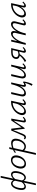

<svg xmlns="http://www.w3.org/2000/svg" viewBox="2188 -2939 1040 5456"><g transform="rotate(-90 2708.0 -211.0)"><path d="M174 289 387 -711H437L224 289ZM129 5Q88 5 65.5 -21Q43 -47 38.5 -92.5Q34 -138 46 -197Q59 -260 84.5 -310Q110 -360 145 -389Q180 -418 220 -418Q260 -418 288.5 -389.5Q317 -361 321 -310L303 -294Q297 -332 275 -353.5Q253 -375 222 -375Q191 -375 166.5 -350.5Q142 -326 124.5 -285Q107 -244 97 -193Q83 -123 92.5 -79.5Q102 -36 141 -36Q166 -36 201 -57.5Q236 -79 265 -125L282 -108Q248 -50 208.5 -22.5Q169 5 129 5ZM388 5Q350 5 321 -23.5Q292 -52 288 -103L306 -119Q311 -83 334 -60.5Q357 -38 387 -38Q418 -38 443 -62Q468 -86 486.5 -128Q505 -170 515 -222Q529 -290 519 -333.5Q509 -377 468 -377Q443 -377 408 -356Q373 -335 343 -288L326 -305Q362 -365 401.5 -391.5Q441 -418 480 -418Q522 -418 545 -392Q568 -366 572.5 -320.5Q577 -275 565 -216Q552 -151 525 -101Q498 -51 462.5 -23Q427 5 388 5Z M778 8Q726 8 694 -18.5Q662 -45 651 -90.5Q640 -136 651 -193Q665 -258 699.5 -310Q734 -362 783.5 -391Q833 -420 888 -420Q939 -420 971.5 -394.5Q1004 -369 1015.5 -324.5Q1027 -280 1015 -222Q1002 -159 968 -106.5Q934 -54 885 -23Q836 8 778 8ZM792 -35Q832 -35 866 -60Q900 -85 924 -127Q948 -169 957 -219Q972 -287 951.5 -332.5Q931 -378 876 -378Q838 -378 804 -355.5Q770 -333 745 -292.5Q720 -252 709 -196Q694 -123 716.5 -79Q739 -35 792 -35Z M1036 289 1203 -465 1252 -471 1230 -349 1087 289ZM1271 5Q1238 5 1212 -7Q1186 -19 1168 -38.5Q1150 -58 1140 -82L1164 -106Q1180 -76 1207 -56.5Q1234 -37 1269 -37Q1306 -37 1339 -60Q1372 -83 1397 -124Q1422 -165 1434 -218Q1449 -292 1428 -332Q1407 -372 1346 -372Q1323 -372 1293.5 -366Q1264 -360 1231.5 -348Q1199 -336 1166.5 -319Q1134 -302 1105 -280L1090 -306Q1135 -342 1185.5 -365.5Q1236 -389 1284 -402Q1332 -415 1369 -415Q1423 -415 1453 -391.5Q1483 -368 1491.5 -326.5Q1500 -285 1489 -231Q1477 -168 1445.5 -114.5Q1414 -61 1369.5 -28Q1325 5 1271 5Z M1999 5Q1977 5 1965 -12Q1953 -29 1959 -65L2015 -385L2040 -393L1799 -32H1776L1736 -380L1751 -411H1779L1817 -94L1798 -95L2013 -411H2066L2009 -82Q2006 -63 2009.5 -52.5Q2013 -42 2026 -42Q2043 -42 2060.5 -55Q2078 -68 2095 -85L2115 -61Q2088 -33 2058 -14Q2028 5 1999 5ZM1541 7Q1521 7 1505 -2Q1489 -11 1476 -24L1492 -55Q1499 -47 1508.5 -42Q1518 -37 1527 -37Q1543 -37 1558.5 -49.5Q1574 -62 1585 -88L1726 -411H1762L1625 -69Q1615 -42 1601.5 -25.5Q1588 -9 1573 -1Q1558 7 1541 7Z M2262 6Q2206 6 2182 -36.5Q2158 -79 2169 -138Q2182 -195 2216.5 -246Q2251 -297 2301 -335Q2351 -373 2410 -394.5Q2469 -416 2529 -416Q2543 -416 2554 -415Q2565 -414 2573 -413L2501 -83Q2492 -41 2519 -41Q2535 -41 2554.5 -56Q2574 -71 2597 -94L2617 -70Q2582 -34 2553 -14.5Q2524 5 2496 5Q2478 5 2466 -3Q2454 -11 2450 -27.5Q2446 -44 2452 -70L2491 -243L2525 -277Q2512 -222 2485 -171.5Q2458 -121 2422 -81Q2386 -41 2344.5 -17.5Q2303 6 2262 6ZM2282 -41Q2315 -41 2348.5 -62Q2382 -83 2411 -118Q2440 -153 2462 -195Q2484 -237 2493 -278L2517 -391L2545 -368Q2539 -369 2530 -369.5Q2521 -370 2513 -370Q2465 -370 2418 -353Q2371 -336 2331 -304.5Q2291 -273 2263 -230.5Q2235 -188 2225 -138Q2217 -91 2234 -66Q2251 -41 2282 -41Z M2782 6Q2751 6 2728.5 -9.5Q2706 -25 2698.5 -58Q2691 -91 2703 -143L2764 -413H2818L2757 -148Q2744 -91 2756.5 -66Q2769 -41 2801 -41Q2833 -41 2867 -63.5Q2901 -86 2933.5 -132Q2966 -178 2994 -248Q3022 -318 3044 -413H3081Q3056 -301 3021.5 -221.5Q2987 -142 2946.5 -91.5Q2906 -41 2864 -17.5Q2822 6 2782 6ZM3045 194 2999 173Q3022 135 3039.5 94.5Q3057 54 3070 14Q3083 -26 3091 -60L3121 -63Q3117 -34 3110.5 -0.5Q3104 33 3094 67Q3084 101 3072 133.5Q3060 166 3045 194ZM3011 5Q2994 5 2983.5 -3.5Q2973 -12 2969.5 -28Q2966 -44 2971 -69L3050 -413H3094L3020 -82Q3016 -63 3019 -52.5Q3022 -42 3037 -42Q3049 -42 3063.5 -51Q3078 -60 3096 -76L3121 -63Q3092 -30 3064 -12.5Q3036 5 3011 5Z M3293 6Q3271 6 3252.5 -2.5Q3234 -11 3222.5 -29.5Q3211 -48 3208.5 -78.5Q3206 -109 3216 -153L3275 -413H3329L3270 -157Q3256 -101 3266 -71Q3276 -41 3310 -41Q3337 -41 3370 -62.5Q3403 -84 3436 -129.5Q3469 -175 3498 -245.5Q3527 -316 3547 -413H3579Q3555 -302 3521.5 -222.5Q3488 -143 3449.5 -92.5Q3411 -42 3371.5 -18Q3332 6 3293 6ZM3514 5Q3498 5 3487 -3.5Q3476 -12 3472.5 -28Q3469 -44 3475 -69L3553 -413H3598L3524 -82Q3519 -62 3522 -52Q3525 -42 3539 -42Q3556 -42 3574.5 -56Q3593 -70 3616 -94L3636 -70Q3603 -35 3572.5 -15Q3542 5 3514 5Z M3980 5Q3965 5 3954 -3Q3943 -11 3939 -26.5Q3935 -42 3940 -65L4013 -371H3938Q3886 -371 3853.5 -350Q3821 -329 3812 -294Q3805 -252 3828.5 -229.5Q3852 -207 3894 -207Q3922 -207 3950 -215Q3978 -223 4002 -237L3995 -205Q3968 -186 3939 -177.5Q3910 -169 3881 -169Q3851 -169 3826.5 -177.5Q3802 -186 3785.5 -202.5Q3769 -219 3763 -243Q3757 -267 3764 -298Q3776 -354 3824.5 -383.5Q3873 -413 3948 -413H4069L3991 -82Q3987 -64 3990.5 -53Q3994 -42 4007 -42Q4023 -42 4040 -54.5Q4057 -67 4079 -88L4099 -65Q4067 -32 4037.5 -13.5Q4008 5 3980 5ZM3714 12 3670 -23Q3734 -56 3784.5 -99Q3835 -142 3871 -193L3904 -179Q3868 -124 3821 -76.5Q3774 -29 3714 12Z M4762 5Q4744 5 4732 -3Q4720 -11 4716.5 -27Q4713 -43 4719 -69L4772 -284Q4781 -321 4772.5 -346Q4764 -371 4731 -371Q4699 -371 4663.5 -344Q4628 -317 4593.5 -268Q4559 -219 4530.5 -151Q4502 -83 4486 0H4448Q4470 -99 4504 -177Q4538 -255 4578.5 -308.5Q4619 -362 4663 -390Q4707 -418 4748 -418Q4780 -418 4801 -403.5Q4822 -389 4829 -359Q4836 -329 4824 -283L4773 -82Q4768 -64 4771 -53Q4774 -42 4788 -42Q4806 -42 4824.5 -56Q4843 -70 4866 -94L4886 -70Q4853 -35 4822 -15Q4791 5 4762 5ZM4162 0 4256 -413H4307L4214 0ZM4179 0Q4199 -89 4231.5 -165Q4264 -241 4305 -297.5Q4346 -354 4391.5 -386Q4437 -418 4482 -418Q4529 -418 4546 -382Q4563 -346 4549 -288L4478 0H4433L4499 -287Q4509 -325 4500 -348Q4491 -371 4460 -371Q4429 -371 4393 -342Q4357 -313 4322 -262.5Q4287 -212 4258.5 -144.5Q4230 -77 4214 0Z M5036 6Q4980 6 4956 -36.5Q4932 -79 4943 -138Q4956 -195 4990.5 -246Q5025 -297 5075 -335Q5125 -373 5184 -394.5Q5243 -416 5303 -416Q5317 -416 5328 -415Q5339 -414 5347 -413L5275 -83Q5266 -41 5293 -41Q5309 -41 5328.5 -56Q5348 -71 5371 -94L5391 -70Q5356 -34 5327 -14.5Q5298 5 5270 5Q5252 5 5240 -3Q5228 -11 5224 -27.5Q5220 -44 5226 -70L5265 -243L5299 -277Q5286 -222 5259 -171.5Q5232 -121 5196 -81Q5160 -41 5118.5 -17.5Q5077 6 5036 6ZM5056 -41Q5089 -41 5122.5 -62Q5156 -83 5185 -118Q5214 -153 5236 -195Q5258 -237 5267 -278L5291 -391L5319 -368Q5313 -369 5304 -369.5Q5295 -370 5287 -370Q5239 -370 5192 -353Q5145 -336 5105 -304.5Q5065 -273 5037 -230.5Q5009 -188 4999 -138Q4991 -91 5008 -66Q5025 -41 5056 -41Z"/></g></svg>

Font: Ysabeau Infant Light
Style: Italic
Weight: 300
Italic angle: -12°
Designer: Christian Thalmann (Catharsis Fonts)
Version: Version 2.001;gftools[0.9.30]; featfreeze: ss01,ss02,lnum